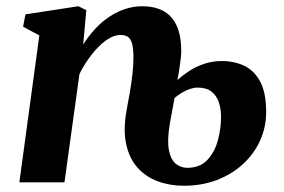

<svg xmlns="http://www.w3.org/2000/svg" viewBox="-20 -584 909 615"><path d="M246.5 -441.5Q263 -467.5 283.5 -490Q304 -512.5 328.2 -529Q352.5 -545.5 379.8 -554.8Q407 -564 436.5 -564Q473.5 -564 501.2 -550Q529 -536 544.8 -504.2Q560.5 -472.5 560.5 -419.5Q560.5 -411.5 559 -397.2Q557.5 -383 554.8 -365Q552 -347 548.5 -327.5Q563.5 -341.5 584.8 -355.8Q606 -370 633 -379.2Q660 -388.5 690.5 -388.5Q730 -388.5 762 -373.5Q794 -358.5 813.2 -323Q832.5 -287.5 832.5 -225.5Q832.5 -176 812.8 -133Q793 -90 757.2 -57.5Q721.5 -25 673.5 -7Q625.5 11 568.5 11Q524 11 485.5 -3.2Q447 -17.5 420.5 -47Q394 -76.5 384 -123Q374 -169.5 386 -233.5Q391 -260 396 -288.8Q401 -317.5 404.2 -346.5Q407.5 -375.5 407.5 -403Q407 -430.5 402.8 -445.2Q398.5 -460 389.5 -466Q380.5 -472 365.5 -472Q349 -472 331.2 -462Q313.5 -452 296 -434.5Q278.5 -417 262.8 -394.5Q247 -372 234.5 -347L186.5 0H42L106 -470.5L54 -498.5L61.5 -538L231 -564L256.5 -551.5ZM524 -188Q515 -134.5 521 -103.5Q527 -72.5 543 -59.5Q559 -46.5 579.5 -46.5Q620.5 -46.5 644 -71.5Q667.5 -96.5 677.8 -134.2Q688 -172 688 -210.5Q688 -235 681 -256.2Q674 -277.5 657.5 -290.5Q641 -303.5 612.5 -303.5Q602 -303.5 588.8 -299.2Q575.5 -295 562.8 -287.2Q550 -279.5 539 -270Z"/></svg>

Font: Merriweather 28pt ExtraBold
Style: Italic
Weight: 800
Italic angle: -7.8°
Version: Version 2.101